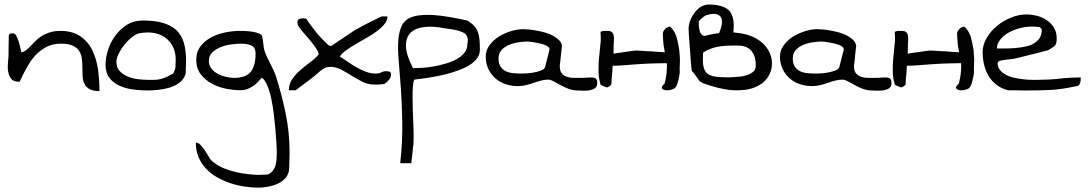

<svg xmlns="http://www.w3.org/2000/svg" viewBox="-20 -407 4909 866"><path d="M254.9 -210Q220.7 -210 194.8 -197.8Q168.9 -185.5 148.4 -166Q127.9 -146.5 114.3 -124.5Q100.6 -102.5 90.3 -83Q80.1 -63.5 74.7 -50.8Q69.3 -38.1 67.4 -38.1Q41 -38.1 30.3 -51.8Q19.5 -65.4 16.6 -85.4Q13.7 -105.5 16.1 -127.4Q18.6 -149.4 18.6 -166V-182.6Q18.6 -194.3 19 -207Q19.5 -219.7 19.5 -230.5V-247.1Q22.5 -254.9 27.3 -255.9Q32.2 -256.8 38.1 -256.8Q46.9 -256.8 52.7 -246.6Q58.6 -236.3 63.5 -221.7Q68.4 -207 71.3 -192.9Q74.2 -178.7 76.2 -170.9Q87.9 -172.9 97.7 -180.7Q107.4 -188.5 117.7 -199.2Q127.9 -210 139.6 -221.7Q151.4 -233.4 167 -243.7Q182.6 -253.9 203.6 -260.7Q224.6 -267.6 252 -267.6Q306.6 -267.6 341.8 -243.7Q377 -219.7 396 -181.2Q415 -142.6 421.9 -94.2Q428.7 -45.9 428.7 3.9Q399.4 3.9 383.3 -5.4Q367.2 -14.6 360.4 -29.8Q353.5 -44.9 352.5 -64Q351.6 -83 351.6 -103Q351.6 -123 349.1 -142.6Q346.7 -162.1 337.4 -176.8Q328.1 -191.4 309.1 -200.7Q290 -210 254.9 -210Z M456.1 -115.2Q456.1 -148.4 467.8 -183.6Q479.5 -218.8 501.5 -248Q523.4 -277.3 553.7 -295.9Q584 -314.5 623 -314.5Q677.7 -314.5 714.8 -303.7Q752 -293 775.4 -271Q798.8 -249 809.1 -214.4Q819.3 -179.7 819.3 -132.8Q819.3 -129.9 818.8 -121.6Q818.4 -113.3 818.4 -104.5Q818.4 -95.7 817.9 -87.4Q817.4 -79.1 817.4 -75.2Q810.5 -50.8 791.5 -35.6Q772.5 -20.5 747.6 -12.7Q722.7 -4.9 695.8 -2Q668.9 1 647.5 1Q617.2 1 584 -2.9Q550.8 -6.8 522 -19Q493.2 -31.2 474.6 -54.2Q456.1 -77.1 456.1 -115.2ZM504.9 -127.9Q504.9 -102.5 520 -86.4Q535.2 -70.3 556.6 -61.5Q578.1 -52.7 603 -49.8Q627.9 -46.9 645.5 -46.9Q663.1 -46.9 676.3 -46.9Q689.5 -46.9 702.1 -49.8Q714.8 -52.7 728.5 -58.6Q742.2 -64.5 760.7 -75.2Q770.5 -90.8 771.5 -106Q772.5 -121.1 772.5 -137.7Q772.5 -170.9 759.8 -196.3Q747.1 -221.7 725.6 -237.3Q704.1 -252.9 674.3 -258.3Q644.5 -263.7 608.4 -256.8Q593.8 -253.9 575.2 -239.3Q556.6 -224.6 541 -205.1Q525.4 -185.5 515.1 -164.6Q504.9 -143.6 504.9 -127.9Z M863.3 236.3Q875 236.3 885.3 247.6Q895.5 258.8 905.3 273.4Q915 288.1 923.8 303.2Q932.6 318.4 942.4 324.2Q962.9 340.8 988.8 351.6Q1014.6 362.3 1042 368.7Q1069.3 375 1097.2 378.4Q1125 381.8 1151.4 381.8Q1153.3 381.8 1158.7 381.3Q1164.1 380.9 1169.9 380.9Q1175.8 380.9 1181.2 380.4Q1186.5 379.9 1188.5 379.9Q1203.1 373 1211.4 361.8Q1219.7 350.6 1223.1 337.4Q1226.6 324.2 1227.5 309.6Q1228.5 294.9 1228.5 280.3Q1228.5 269.5 1227.1 243.7Q1225.6 217.8 1222.7 183.1Q1219.7 148.4 1215.3 110.4Q1210.9 72.3 1203.6 38.1Q1196.3 3.9 1185.5 -21.5Q1174.8 -46.9 1161.1 -56.6Q1151.4 -45.9 1141.6 -35.6Q1131.8 -25.4 1119.6 -17.6Q1107.4 -9.8 1094.7 -4.9Q1082 0 1066.4 0Q1035.2 0 1000 -6.8Q964.8 -13.7 934.6 -30.3Q904.3 -46.9 884.8 -72.8Q865.2 -98.6 865.2 -137.7Q865.2 -173.8 884.8 -198.7Q904.3 -223.6 933.1 -238.8Q961.9 -253.9 996.1 -260.7Q1030.3 -267.6 1060.5 -267.6Q1070.3 -267.6 1084.5 -267.1Q1098.6 -266.6 1113.3 -264.6Q1127.9 -262.7 1140.6 -258.8Q1153.3 -254.9 1161.1 -247.1Q1162.1 -245.1 1163.6 -236.8Q1165 -228.5 1166.5 -218.8Q1168 -209 1168.9 -200.2Q1169.9 -191.4 1169.9 -190.4Q1173.8 -172.9 1181.2 -156.7Q1188.5 -140.6 1197.3 -123.5Q1206.1 -106.4 1213.9 -89.8Q1221.7 -73.2 1226.6 -56.6Q1252.9 27.3 1269.5 110.4Q1286.1 193.4 1286.1 281.2Q1286.1 285.2 1285.6 295.4Q1285.2 305.7 1285.2 316.9Q1285.2 328.1 1284.7 338.4Q1284.2 348.6 1284.2 352.5Q1283.2 377.9 1268.6 395Q1253.9 412.1 1232.9 421.4Q1211.9 430.7 1188 435.1Q1164.1 439.5 1145.5 439.5Q1114.3 439.5 1080.6 434.1Q1046.9 428.7 1015.6 418Q984.4 407.2 956.5 391.1Q928.7 375 908.2 352.5Q887.7 330.1 875.5 301.8Q863.3 273.4 863.3 236.3ZM921.9 -131.8Q921.9 -112.3 933.6 -97.7Q945.3 -83 962.9 -73.7Q980.5 -64.5 1000 -60.1Q1019.5 -55.7 1034.2 -55.7Q1089.8 -55.7 1111.3 -83.5Q1132.8 -111.3 1132.8 -165Q1132.8 -180.7 1127 -189.9Q1121.1 -199.2 1111.3 -203.1Q1101.6 -207 1088.9 -208.5Q1076.2 -210 1063.5 -210Q1045.9 -210 1021.5 -206.5Q997.1 -203.1 975.1 -194.3Q953.1 -185.5 937.5 -170.4Q921.9 -155.3 921.9 -131.8Z M1418 -162.1Q1415 -175.8 1401.9 -194.3Q1388.7 -212.9 1373.5 -231Q1358.4 -249 1343.8 -265.6Q1329.1 -282.2 1323.2 -294.9Q1323.2 -295.9 1322.3 -299.3Q1321.3 -302.7 1321.3 -304.7Q1321.3 -317.4 1328.1 -320.8Q1335 -324.2 1345.7 -324.2Q1347.7 -324.2 1353.5 -323.7Q1359.4 -323.2 1361.3 -323.2Q1363.3 -318.4 1371.1 -307.6Q1378.9 -296.9 1388.2 -284.7Q1397.5 -272.5 1405.8 -261.7Q1414.1 -251 1418 -247.1Q1422.9 -242.2 1430.7 -233.9Q1438.5 -225.6 1445.8 -218.3Q1453.1 -210.9 1459 -205.6Q1464.8 -200.2 1465.8 -200.2H1475.6Q1478.5 -202.1 1487.3 -208.5Q1496.1 -214.8 1507.3 -222.2Q1518.6 -229.5 1531.2 -237.8Q1543.9 -246.1 1555.2 -253.9Q1566.4 -261.7 1575.2 -267.6Q1584 -273.4 1588.9 -275.4Q1600.6 -282.2 1619.1 -292Q1637.7 -301.8 1655.3 -310.5Q1672.9 -319.3 1687 -326.2Q1701.2 -333 1703.1 -333H1727.5Q1727.5 -315.4 1714.8 -299.3Q1702.1 -283.2 1681.6 -267.6Q1661.1 -252 1636.2 -237.8Q1611.3 -223.6 1586.9 -209.5Q1562.5 -195.3 1542.5 -181.2Q1522.5 -167 1512.7 -152.3Q1528.3 -142.6 1547.9 -128.9Q1567.4 -115.2 1587.9 -103.5Q1608.4 -91.8 1630.4 -83.5Q1652.3 -75.2 1674.8 -75.2Q1689.5 -75.2 1699.7 -80.6Q1710 -85.9 1722.7 -85.9Q1727.5 -85.9 1732.4 -85Q1737.3 -84 1740.7 -81.1Q1744.1 -78.1 1744.1 -72.3Q1744.1 -66.4 1741.2 -57.6Q1740.2 -54.7 1736.8 -50.3Q1733.4 -45.9 1729 -41Q1724.6 -36.1 1720.2 -32.7Q1715.8 -29.3 1712.9 -28.3Q1710.9 -28.3 1704.6 -27.3Q1698.2 -26.4 1691.4 -25.9Q1684.6 -25.4 1678.2 -25.4Q1671.9 -25.4 1669.9 -25.4Q1639.6 -25.4 1614.7 -38.1Q1589.8 -50.8 1566.4 -65.4Q1543 -80.1 1519 -92.8Q1495.1 -105.5 1469.7 -105.5Q1456.1 -105.5 1445.8 -100.6Q1435.5 -95.7 1425.8 -87.9Q1416 -80.1 1407.2 -71.8Q1398.4 -63.5 1389.6 -57.6Q1380.9 -50.8 1368.7 -41Q1356.4 -31.2 1343.8 -22.5Q1331.1 -13.7 1322.3 -5.9L1313.5 0H1283.2Q1283.2 -28.3 1297.9 -49.8Q1312.5 -71.3 1333.5 -89.8Q1354.5 -108.4 1377.9 -125.5Q1401.4 -142.6 1418 -162.1Z M1785.2 329.1Q1795.9 230.5 1794.4 146Q1793 61.5 1788.1 -8.3Q1783.2 -78.1 1778.3 -133.8Q1773.4 -189.5 1776.9 -229.5Q1780.3 -269.5 1794.9 -295.9Q1809.6 -322.3 1844.7 -332.5Q1879.9 -342.8 1938 -338.9Q1996.1 -335 2086.9 -314.5Q2107.4 -302.7 2119.1 -289.6Q2130.9 -276.4 2136.2 -260.3Q2141.6 -244.1 2143.1 -224.6Q2144.5 -205.1 2144.5 -182.6Q2144.5 -157.2 2127 -137.7Q2109.4 -118.2 2082 -104.5Q2054.7 -90.8 2021 -80.6Q1987.3 -70.3 1954.6 -64Q1921.9 -57.6 1893.6 -53.7Q1865.2 -49.8 1848.6 -47.9Q1844.7 -41 1842.8 -21Q1840.8 -1 1840.8 27.3Q1840.8 55.7 1841.8 87.4Q1842.8 119.1 1844.2 149.4Q1845.7 179.7 1845.7 205.1Q1845.7 230.5 1844.7 244.1Q1842.8 252.9 1841.8 268.1Q1840.8 283.2 1838.9 296.9Q1836.9 310.5 1835.9 319.3L1835 329.1ZM1985.4 -279.3Q1934.6 -290 1894 -285.2Q1853.5 -280.3 1832 -259.3Q1810.5 -238.3 1811 -199.2Q1811.5 -160.2 1842.8 -99.6Q1860.4 -99.6 1884.8 -101.1Q1909.2 -102.5 1936 -107.4Q1962.9 -112.3 1990.2 -120.1Q2017.6 -127.9 2039.6 -140.1Q2061.5 -152.3 2074.7 -168.9Q2087.9 -185.5 2087.9 -207Q2092.8 -229.5 2086.9 -242.2Q2081.1 -254.9 2066.4 -261.7Q2051.8 -268.6 2030.8 -272.5Q2009.8 -276.4 1985.4 -279.3Z M2453.1 -47.9Q2437.5 -47.9 2420.4 -43.5Q2403.3 -39.1 2386.7 -33.2Q2370.1 -27.3 2352.1 -22.9Q2334 -18.6 2315.4 -18.6Q2287.1 -18.6 2260.7 -27.3Q2234.4 -36.1 2214.4 -53.7Q2194.3 -71.3 2182.6 -96.2Q2170.9 -121.1 2170.9 -152.3Q2170.9 -179.7 2188 -203.1Q2205.1 -226.6 2230.5 -242.2Q2255.9 -257.8 2285.2 -266.6Q2314.5 -275.4 2337.9 -275.4Q2348.6 -275.4 2364.7 -273.9Q2380.9 -272.5 2399.9 -269Q2418.9 -265.6 2438.5 -260.3Q2458 -254.9 2474.1 -246.1Q2490.2 -237.3 2501.5 -226.1Q2512.7 -214.8 2514.6 -200.2Q2514.6 -195.3 2512.7 -183.1Q2510.7 -170.9 2509.8 -157.2Q2508.8 -143.6 2507.3 -131.3Q2505.9 -119.1 2504.9 -113.3V-107.4Q2504.9 -85.9 2514.6 -75.2Q2524.4 -64.5 2538.6 -60.1Q2552.7 -55.7 2568.4 -55.7H2599.6Q2614.3 -55.7 2618.2 -56.2Q2622.1 -56.6 2623.5 -56.6Q2625 -56.6 2628.4 -57.1Q2631.8 -57.6 2647.5 -57.6Q2660.2 -57.6 2667 -52.7Q2673.8 -47.9 2673.8 -32.2Q2673.8 -15.6 2663.1 -8.8Q2652.3 -2 2637.7 0.5Q2623 2.9 2608.4 2Q2593.8 1 2585.9 1Q2563.5 1 2543.5 -6.8Q2523.4 -14.6 2506.8 -23.9Q2490.2 -33.2 2476.6 -40.5Q2462.9 -47.9 2453.1 -47.9ZM2228.5 -142.6Q2228.5 -119.1 2238.8 -105Q2249 -90.8 2264.2 -84.5Q2279.3 -78.1 2297.9 -76.7Q2316.4 -75.2 2334 -75.2Q2340.8 -75.2 2356.9 -76.2Q2373 -77.1 2390.6 -80.6Q2408.2 -84 2422.4 -89.8Q2436.5 -95.7 2438.5 -104.5L2458 -180.7Q2460 -188.5 2454.1 -194.3Q2448.2 -200.2 2438 -204.1Q2427.7 -208 2415.5 -210.9Q2403.3 -213.9 2391.6 -215.8Q2379.9 -217.8 2370.6 -218.8Q2361.3 -219.7 2359.4 -219.7Q2341.8 -219.7 2318.8 -216.3Q2295.9 -212.9 2275.9 -204.6Q2255.9 -196.3 2242.2 -181.6Q2228.5 -167 2228.5 -142.6Z M3043.9 -180.7Q3041 -201.2 3036.1 -221.7Q3032.2 -242.2 3023.4 -259.8Q3014.6 -276.4 3002 -287.1Q2985.4 -284.2 2977.5 -273.4Q2968.8 -263.7 2969.7 -252Q2970.7 -225.6 2972.7 -206.1Q2975.6 -187.5 2978.5 -171.9V-170.9L2968.8 -171.9Q2954.1 -172.9 2936.5 -173.8Q2918.9 -175.8 2903.3 -175.8Q2888.7 -176.8 2876 -177.7Q2863.3 -178.7 2858.4 -178.7H2842.8Q2837.9 -177.7 2827.1 -176.8Q2816.4 -175.8 2801.8 -172.9Q2788.1 -170.9 2772.5 -168.9L2747.1 -165Q2748 -186.5 2748 -210Q2748 -215.8 2749 -225.6Q2750 -235.4 2748 -245.1Q2747.1 -254.9 2741.2 -260.7Q2735.4 -267.6 2720.7 -267.6H2712.9H2703.1Q2698.2 -266.6 2693.4 -265.6Q2689.5 -264.6 2688.5 -260.7Q2690.4 -241.2 2689.5 -221.7L2685.5 -181.6L2681.6 -141.6Q2679.7 -121.1 2679.7 -101.6V-82L2680.7 -64.5Q2681.6 -56.6 2683.6 -46.9Q2685.5 -38.1 2688.5 -26.4Q2689.5 -24.4 2693.4 -22.5Q2698.2 -19.5 2699.2 -19.5Q2702.1 -17.6 2709 -15.6Q2715.8 -12.7 2717.8 -12.7Q2719.7 -12.7 2722.7 -14.6L2728.5 -17.6Q2732.4 -19.5 2734.4 -22.5Q2736.3 -25.4 2737.3 -26.4Q2738.3 -52.7 2741.2 -76.2L2743.2 -110.4L2774.4 -111.3L2853.5 -117.2Q2893.6 -120.1 2934.6 -121.1Q2960 -122.1 2987.3 -122.1L2988.3 -112.3Q2988.3 -95.7 2986.3 -76.2Q2984.4 -56.6 2977.5 -29.3Q2975.6 -29.3 2973.6 -26.4L2969.7 -21.5L2965.8 -16.6Q2964.8 -14.6 2964.8 -13.7Q2965.8 -12.7 2964.8 -11.7Q2965.8 -10.7 2964.8 -10.7V-9.8Q2967.8 -4.9 2971.7 -2.9Q2976.6 -1 2982.4 0H2995.1Q3001 0 3005.9 -2Q3014.6 -3.9 3021.5 -7.8Q3027.3 -12.7 3031.2 -19.5Q3034.2 -25.4 3036.1 -32.2Q3038.1 -39.1 3039.1 -43.9L3043 -60.5Q3043.9 -67.4 3044.9 -72.3Q3044.9 -76.2 3045.9 -79.1V-85.9Q3044.9 -92.8 3045.9 -106.4Q3046.9 -121.1 3046.9 -139.6Q3045.9 -159.2 3043.9 -180.7Z M3377.9 -84Q3368.2 -75.2 3352.5 -69.3Q3336.9 -63.5 3318.4 -61.5L3281.2 -58.6Q3262.7 -57.6 3246.1 -58.6L3220.7 -59.6Q3177.7 -62.5 3163.1 -83Q3148.4 -103.5 3150.4 -145.5L3151.4 -169.9Q3168.9 -181.6 3188.5 -188.5Q3208 -195.3 3229.5 -198.2Q3250 -201.2 3271.5 -201.2Q3293 -202.1 3314.5 -201.2Q3353.5 -199.2 3372.1 -173.8Q3390.6 -149.4 3388.7 -106.4Q3387.7 -92.8 3377.9 -84ZM3154.3 -332Q3163.1 -338.9 3170.9 -339.8Q3198.2 -347.7 3212.9 -342.8Q3227.5 -337.9 3233.4 -326.2Q3238.3 -313.5 3235.4 -295.9Q3232.4 -278.3 3223.6 -258.8L3222.7 -257.8Q3192.4 -253.9 3158.2 -245.1Q3144.5 -246.1 3138.7 -259.8Q3132.8 -273.4 3131.8 -293.9V-310.5Q3134.8 -314.5 3138.7 -318.4Q3146.5 -326.2 3154.3 -332ZM3388.7 -234.4Q3352.5 -254.9 3296.9 -259.8L3288.1 -260.7L3289.1 -279.3Q3292 -333 3269.5 -358.4Q3246.1 -383.8 3184.6 -386.7Q3163.1 -387.7 3145.5 -378.9Q3127.9 -369.1 3115.2 -352.5Q3102.5 -336.9 3094.7 -318.4Q3086.9 -298.8 3085.9 -281.2V-273.4L3087.9 -236.3Q3090.8 -203.1 3092.8 -172.9Q3095.7 -141.6 3096.7 -120.1Q3098.6 -99.6 3099.6 -89.8Q3102.5 -86.9 3102.5 -84L3106.4 -80.1L3110.4 -76.2L3114.3 -70.3L3119.1 -64.5L3126 -54.7L3131.8 -45.9L3136.7 -40Q3139.6 -37.1 3143.6 -36.1Q3146.5 -35.2 3149.4 -32.2Q3227.5 -3.9 3285.2 0Q3343.8 2.9 3383.8 -12.7Q3422.9 -28.3 3442.4 -57.6Q3461.9 -85.9 3461.9 -119.1Q3462.9 -151.4 3444.3 -182.6Q3425.8 -213.9 3388.7 -234.4Z M3780.3 -47.9Q3764.6 -47.9 3747.6 -43.5Q3730.5 -39.1 3713.9 -33.2Q3697.3 -27.3 3679.2 -22.9Q3661.1 -18.6 3642.6 -18.6Q3614.3 -18.6 3587.9 -27.3Q3561.5 -36.1 3541.5 -53.7Q3521.5 -71.3 3509.8 -96.2Q3498 -121.1 3498 -152.3Q3498 -179.7 3515.1 -203.1Q3532.2 -226.6 3557.6 -242.2Q3583 -257.8 3612.3 -266.6Q3641.6 -275.4 3665 -275.4Q3675.8 -275.4 3691.9 -273.9Q3708 -272.5 3727.1 -269Q3746.1 -265.6 3765.6 -260.3Q3785.2 -254.9 3801.3 -246.1Q3817.4 -237.3 3828.6 -226.1Q3839.8 -214.8 3841.8 -200.2Q3841.8 -195.3 3839.8 -183.1Q3837.9 -170.9 3836.9 -157.2Q3835.9 -143.6 3834.5 -131.3Q3833 -119.1 3832 -113.3V-107.4Q3832 -85.9 3841.8 -75.2Q3851.6 -64.5 3865.7 -60.1Q3879.9 -55.7 3895.5 -55.7H3926.8Q3941.4 -55.7 3945.3 -56.2Q3949.2 -56.6 3950.7 -56.6Q3952.1 -56.6 3955.6 -57.1Q3959 -57.6 3974.6 -57.6Q3987.3 -57.6 3994.1 -52.7Q4001 -47.9 4001 -32.2Q4001 -15.6 3990.2 -8.8Q3979.5 -2 3964.8 0.5Q3950.2 2.9 3935.5 2Q3920.9 1 3913.1 1Q3890.6 1 3870.6 -6.8Q3850.6 -14.6 3834 -23.9Q3817.4 -33.2 3803.7 -40.5Q3790 -47.9 3780.3 -47.9ZM3555.7 -142.6Q3555.7 -119.1 3565.9 -105Q3576.2 -90.8 3591.3 -84.5Q3606.4 -78.1 3625 -76.7Q3643.6 -75.2 3661.1 -75.2Q3668 -75.2 3684.1 -76.2Q3700.2 -77.1 3717.8 -80.6Q3735.4 -84 3749.5 -89.8Q3763.7 -95.7 3765.6 -104.5L3785.2 -180.7Q3787.1 -188.5 3781.2 -194.3Q3775.4 -200.2 3765.1 -204.1Q3754.9 -208 3742.7 -210.9Q3730.5 -213.9 3718.8 -215.8Q3707 -217.8 3697.8 -218.8Q3688.5 -219.7 3686.5 -219.7Q3668.9 -219.7 3646 -216.3Q3623 -212.9 3603 -204.6Q3583 -196.3 3569.3 -181.6Q3555.7 -167 3555.7 -142.6Z M4371.1 -180.7Q4368.2 -201.2 4363.3 -221.7Q4359.4 -242.2 4350.6 -259.8Q4341.8 -276.4 4329.1 -287.1Q4312.5 -284.2 4304.7 -273.4Q4295.9 -263.7 4296.9 -252Q4297.9 -225.6 4299.8 -206.1Q4302.7 -187.5 4305.7 -171.9V-170.9L4295.9 -171.9Q4281.2 -172.9 4263.7 -173.8Q4246.1 -175.8 4230.5 -175.8Q4215.8 -176.8 4203.1 -177.7Q4190.4 -178.7 4185.5 -178.7H4169.9Q4165 -177.7 4154.3 -176.8Q4143.6 -175.8 4128.9 -172.9Q4115.2 -170.9 4099.6 -168.9L4074.2 -165Q4075.2 -186.5 4075.2 -210Q4075.2 -215.8 4076.2 -225.6Q4077.1 -235.4 4075.2 -245.1Q4074.2 -254.9 4068.4 -260.7Q4062.5 -267.6 4047.9 -267.6H4040H4030.3Q4025.4 -266.6 4020.5 -265.6Q4016.6 -264.6 4015.6 -260.7Q4017.6 -241.2 4016.6 -221.7L4012.7 -181.6L4008.8 -141.6Q4006.8 -121.1 4006.8 -101.6V-82L4007.8 -64.5Q4008.8 -56.6 4010.7 -46.9Q4012.7 -38.1 4015.6 -26.4Q4016.6 -24.4 4020.5 -22.5Q4025.4 -19.5 4026.4 -19.5Q4029.3 -17.6 4036.1 -15.6Q4043 -12.7 4044.9 -12.7Q4046.9 -12.7 4049.8 -14.6L4055.7 -17.6Q4059.6 -19.5 4061.5 -22.5Q4063.5 -25.4 4064.5 -26.4Q4065.4 -52.7 4068.4 -76.2L4070.3 -110.4L4101.6 -111.3L4180.7 -117.2Q4220.7 -120.1 4261.7 -121.1Q4287.1 -122.1 4314.5 -122.1L4315.4 -112.3Q4315.4 -95.7 4313.5 -76.2Q4311.5 -56.6 4304.7 -29.3Q4302.7 -29.3 4300.8 -26.4L4296.9 -21.5L4293 -16.6Q4292 -14.6 4292 -13.7Q4293 -12.7 4292 -11.7Q4293 -10.7 4292 -10.7V-9.8Q4294.9 -4.9 4298.8 -2.9Q4303.7 -1 4309.6 0H4322.3Q4328.1 0 4333 -2Q4341.8 -3.9 4348.6 -7.8Q4354.5 -12.7 4358.4 -19.5Q4361.3 -25.4 4363.3 -32.2Q4365.2 -39.1 4366.2 -43.9L4370.1 -60.5Q4371.1 -67.4 4372.1 -72.3Q4372.1 -76.2 4373 -79.1V-85.9Q4372.1 -92.8 4373 -106.4Q4374 -121.1 4374 -139.6Q4373 -159.2 4371.1 -180.7Z M4412.1 -171.9Q4412.1 -205.1 4430.7 -236.3Q4449.2 -267.6 4478 -291Q4506.8 -314.5 4541.5 -328.1Q4576.2 -341.8 4607.4 -341.8Q4632.8 -341.8 4657.7 -335.4Q4682.6 -329.1 4702.1 -315.4Q4721.7 -301.8 4733.9 -281.7Q4746.1 -261.7 4746.1 -234.4Q4746.1 -221.7 4744.6 -214.4Q4743.2 -207 4738.3 -201.7Q4733.4 -196.3 4726.1 -191.9Q4718.8 -187.5 4708 -180.7Q4702.1 -179.7 4690.4 -176.3Q4678.7 -172.9 4663.6 -168.9Q4648.4 -165 4631.8 -161.1Q4615.2 -157.2 4600.1 -153.3Q4585 -149.4 4573.2 -146.5Q4561.5 -143.6 4555.7 -142.6Q4552.7 -141.6 4543 -140.6Q4533.2 -139.6 4522 -138.2Q4510.7 -136.7 4501 -135.3Q4491.2 -133.8 4489.3 -132.8Q4486.3 -131.8 4482.9 -128.4Q4479.5 -125 4479.5 -124Q4479.5 -104.5 4490.2 -91.3Q4501 -78.1 4517.6 -69.3Q4534.2 -60.5 4555.2 -56.2Q4576.2 -51.8 4596.7 -49.3Q4617.2 -46.9 4634.8 -46.9Q4652.3 -46.9 4663.1 -46.9Q4711.9 -46.9 4758.8 -52.2Q4805.7 -57.6 4854.5 -57.6V-49.8Q4854.5 -43.9 4853 -37.6Q4851.6 -31.2 4848.6 -25.9Q4845.7 -20.5 4840.8 -19.5Q4803.7 -11.7 4774.9 -7.3Q4746.1 -2.9 4720.7 -1.5Q4695.3 0 4668 0.5Q4640.6 1 4607.4 1H4590.8Q4580.1 1 4567.4 0.5Q4554.7 0 4543 0H4526.4Q4496.1 -7.8 4474.1 -24.9Q4452.1 -42 4438.5 -65.4Q4424.8 -88.9 4418.5 -116.2Q4412.1 -143.6 4412.1 -171.9ZM4630.9 -287.1Q4618.2 -287.1 4602.1 -284.7Q4585.9 -282.2 4568.8 -276.9Q4551.8 -271.5 4535.2 -263.2Q4518.6 -254.9 4505.9 -243.7Q4493.2 -232.4 4484.9 -218.8Q4476.6 -205.1 4476.6 -188.5H4516.6Q4538.1 -188.5 4560.5 -190.4Q4583 -192.4 4604.5 -196.8Q4626 -201.2 4642.1 -210.4Q4658.2 -219.7 4668.5 -234.4Q4678.7 -249 4678.7 -270.5V-275.4L4668.9 -285.2Q4667 -285.2 4661.6 -285.6Q4656.2 -286.1 4650.4 -286.6Q4644.5 -287.1 4639.2 -287.1Q4633.8 -287.1 4630.9 -287.1Z"/></svg>

Font: Swanky and Moo Moo Cyrillic
Style: Regular
Weight: 400
Designer: Kimberly Geswein; Denis Ignatov
Foundry: Kimberly Geswein; Denis Ignatov
Version: Version 1.003 June 27, 2018